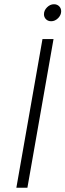

<svg xmlns="http://www.w3.org/2000/svg" viewBox="-20 -884 308 904"><path d="M180 -700H232L109 0H57ZM187 -817Q187 -835 201.5 -849.5Q216 -864 234 -864Q249 -864 258.5 -854.5Q268 -845 268 -831Q268 -813 253.5 -798.5Q239 -784 221 -784Q206 -784 196.5 -793.5Q187 -803 187 -817Z"/></svg>

Font: KoHo Light
Style: Italic
Weight: 300
Italic angle: -10°
Version: Version 1.000; ttfautohint (v1.6)